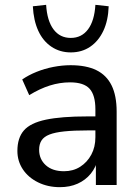

<svg xmlns="http://www.w3.org/2000/svg" viewBox="-20 -766 573 795"><path d="M228 9Q178 9 137.5 -11Q97 -31 74.5 -65Q52 -99 52 -141Q52 -195 79 -226Q106 -257 170 -270.5Q234 -284 342 -284H389V-226H344Q286 -226 247 -222Q208 -218 185 -209Q162 -200 152 -184.5Q142 -169 142 -146Q142 -107 169.5 -82Q197 -57 245 -57Q283 -57 312 -75.5Q341 -94 358 -125.5Q375 -157 375 -198V-313Q375 -372 351 -398.5Q327 -425 270 -425Q228 -425 186.5 -412Q145 -399 101 -372L72 -437Q98 -455 131.5 -468.5Q165 -482 201.5 -489Q238 -496 272 -496Q337 -496 379 -475.5Q421 -455 442 -412.5Q463 -370 463 -304V0H377V-111H386Q378 -74 356 -47Q334 -20 301.5 -5.5Q269 9 228 9ZM273 -549Q228 -549 193 -572.5Q158 -596 138.5 -638.5Q119 -681 116 -740L171 -746Q175 -680 201.5 -644.5Q228 -609 273 -609Q318 -609 344.5 -644.5Q371 -680 375 -746L430 -740Q428 -681 408 -638.5Q388 -596 353.5 -572.5Q319 -549 273 -549Z"/></svg>

Font: Nunito Sans 12pt Medium
Style: Regular
Weight: 500
Designer: Vernon Adams
Foundry: Vernon Adams
Version: Version 3.101;gftools[0.9.27]